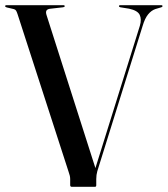

<svg xmlns="http://www.w3.org/2000/svg" viewBox="-22 -720 647 740"><path d="M436.5 -696Q436.5 -698 437.8 -699Q439 -700 441 -700H600Q602 -700 603.2 -699Q604.5 -698 604.5 -696Q604.5 -695 603.2 -694Q602 -693 600 -692L576.5 -685Q561 -679.5 548.8 -664.5Q536.5 -649.5 528 -621L353 -60Q351 -52.5 350 -45.5Q349 -38.5 349 -30V-6.5Q349 -3.5 348 -1.8Q347 0 343.5 0H254.5Q251.5 0 250 -1.8Q248.5 -3.5 248.5 -6.5V-30Q248.5 -36 247 -42.8Q245.5 -49.5 242.5 -57.5L45.5 -666Q42.5 -675 39.8 -679.2Q37 -683.5 31 -685L3.5 -691.5Q-2.5 -694 -2.5 -696Q-2.5 -698 -1 -699Q0.5 -700 2.5 -700H222.5Q225 -700 226.2 -699Q227.5 -698 227.5 -696Q227.5 -694.5 226 -693.8Q224.5 -693 221.5 -692L169 -686Q159 -684 156.5 -678Q154 -672 157.5 -661.5L348.5 -63.5L333.5 -33L517 -620.5Q524.5 -645.5 516.5 -662.5Q508.5 -679.5 475.5 -686.5L441.5 -692Q439 -693 437.8 -693.8Q436.5 -694.5 436.5 -696Z"/></svg>

Font: Fraunces 96pt
Style: Regular
Weight: 400
Version: Version 1.000;[b76b70a41]